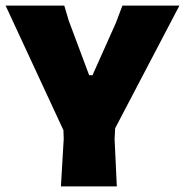

<svg xmlns="http://www.w3.org/2000/svg" viewBox="-28 -667 662 687"><path d="M-8 -647 199 -201 200 -170 190 0H390L382 -170L384 -208L614 -647H410L387 -586L303 -398H291L218 -593L202 -647Z"/></svg>

Font: Luna Sans Black
Style: Regular
Weight: 900
Designer: Juan Pablo del Peral
Foundry: Huerta Tipografica
Version: Version 2.001; ttfautohint (v1.5)